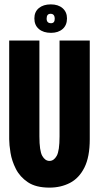

<svg xmlns="http://www.w3.org/2000/svg" viewBox="-20 -845 452 877"><path d="M206 12Q144 12 107.5 -12.5Q71 -37 52.5 -73.5Q34 -110 28 -147Q22 -184 22 -209V-660H160V-222Q160 -156 173 -133Q186 -110 206 -110Q226 -110 239 -133Q252 -156 252 -222V-660H390V-209Q390 -128 365.5 -79.5Q341 -31 299.5 -9.5Q258 12 206 12ZM213 -695Q178 -695 157.5 -712.5Q137 -730 137 -761Q137 -791 157.5 -808Q178 -825 212 -825Q246 -825 266 -807.5Q286 -790 286 -761Q286 -730 266 -712.5Q246 -695 213 -695ZM213 -739Q230 -739 230 -759Q230 -782 211 -782Q193 -782 193 -760Q193 -739 213 -739Z"/></svg>

Font: Bricolage Grotesque 48pt Condensed Bricolage Grotesque 48pt Condensed Regular
Style: Bold
Weight: 700
Width: 3
Designer: Mathieu Triay
Foundry: Atelier Triay
Version: Version 1.000; ttfautohint (v1.8.4.7-5d5b);gftools[0.9.32]